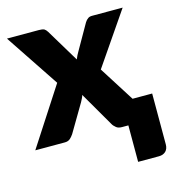

<svg xmlns="http://www.w3.org/2000/svg" viewBox="-109 -607 789 864"><g transform="rotate(-15 286.0 -175.0)"><path d="M477.5 -110.8H568.8V126Q568.8 146.5 557.1 158.2Q544.9 169.9 525.4 169.9H428.2V0H398.4Q381.3 0 372.1 -7.8Q360.8 -16.6 355.5 -26.9L263.2 -186Q261.2 -178.7 256.8 -169.9Q252 -160.2 249.5 -155.8L173.3 -26.9Q165 -15.1 157.2 -8.3Q147.5 0 132.3 0H-5.4L168.5 -268.1L1.5 -518.6H150.4Q166 -518.6 174.8 -514.6Q182.1 -510.3 188.5 -500L280.8 -346.7Q282.7 -352.5 288.6 -364.3Q295.4 -377 298.3 -381.8L364.3 -497.6Q370.6 -507.8 379.4 -513.7Q386.2 -518.6 398.4 -518.6H540.5L373.5 -274.9Z"/></g></svg>

Font: Lato-ExtraBold
Style: Regular
Weight: 500
Designer: Lukasz Dziedzic with Adam Twardoch and Botio Nikoltchev
Foundry: tyPoland Lukasz Dziedzic
Version: ""